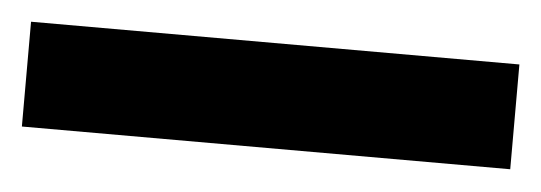

<svg xmlns="http://www.w3.org/2000/svg" viewBox="-27 30 530 188"><g transform="rotate(5 238.0 123.5)"><path d="M478 175H-2V72H478Z"/></g></svg>

Font: Noto Sans Thai Cond ExtBd
Style: Regular
Weight: 800
Width: 3
Designer: Monotype Design Team
Foundry: Monotype Imaging Inc.
Version: Version 2.002; ttfautohint (v1.8.4.7-5d5b)